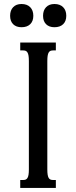

<svg xmlns="http://www.w3.org/2000/svg" viewBox="-20 -925 375 945"><path d="M122.1 -624.5Q122.1 -640.6 120.4 -650.9Q118.7 -661.1 115.2 -666.7Q111.8 -672.4 106.7 -674.6Q101.6 -676.8 94.2 -676.8H79.6V-715.8H254.9V-676.8H240.7Q233.4 -676.8 228.3 -674.6Q223.1 -672.4 219.7 -666.7Q216.3 -661.1 214.6 -650.9Q212.9 -640.6 212.9 -624.5V-91.3Q212.9 -75.2 214.6 -64.9Q216.3 -54.7 219.7 -49.1Q223.1 -43.5 228.3 -41.3Q233.4 -39.1 240.7 -39.1H254.9V0H79.6V-39.1H94.2Q101.6 -39.1 106.7 -41.3Q111.8 -43.5 115.2 -49.1Q118.7 -54.7 120.4 -64.9Q122.1 -75.2 122.1 -91.3ZM29.8 -847.2Q29.8 -874 44.7 -889.6Q59.6 -905.3 85.9 -905.3Q113.3 -905.3 128.7 -889.6Q144 -874 144 -847.2Q144 -820.8 128.7 -805.9Q113.3 -791 85.9 -791Q59.6 -791 44.7 -805.9Q29.8 -820.8 29.8 -847.2ZM191.9 -847.2Q191.9 -874 206.8 -889.6Q221.7 -905.3 248 -905.3Q275.4 -905.3 290.8 -889.6Q306.2 -874 306.2 -847.2Q306.2 -820.8 290.8 -805.9Q275.4 -791 248 -791Q221.7 -791 206.8 -805.9Q191.9 -820.8 191.9 -847.2Z"/></svg>

Font: Arian AMU Serif
Style: Regular
Weight: 400
Designer: Ruben Hakobyan (Tarumian)
Foundry: Ruben Hakobyan (Tarumian)
Version: Version 1.002